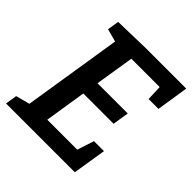

<svg xmlns="http://www.w3.org/2000/svg" viewBox="-189 -839 977 977"><g transform="rotate(45 299.5 -351.0)"><path d="M455 -181H527L498 0H3L13 -63L104 -87L86 -69L175 -631L189 -611L103 -634L113 -697L305 -702H598L571 -529H500L496 -630L516 -612H273L296 -631L256 -381L242 -402H477L463 -314H226L249 -338L206 -66L192 -90H447L419 -70Z"/></g></svg>

Font: Bitter Thin SemiBold
Style: Italic
Weight: 600
Italic angle: -9°
Version: Version 2.002